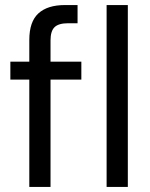

<svg xmlns="http://www.w3.org/2000/svg" viewBox="-20 -740 595 760"><path d="M96 0V-425H21V-496H96V-582Q96 -654 132 -687Q168 -720 237 -720H287V-648H250Q212 -648 196 -632.5Q180 -617 180 -580V-496H302V-425H180V0ZM402 0V-720H486V0Z"/></svg>

Font: Firefly Display
Style: Regular
Weight: 400
Designer: Colophon Foundry, Jonny Pinhorn
Foundry: Colophon Foundry
Version: Version 1.200; ttfautohint (v1.8.3)